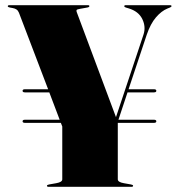

<svg xmlns="http://www.w3.org/2000/svg" viewBox="-20 -720 682 740"><path d="M67 -252.5Q67 -258.5 76 -258.5H210L170 -364H76Q67 -364 67 -370Q67 -376 76 -376H165.5L53 -671Q49.5 -679.5 43.5 -683.5Q37.5 -687.5 29 -689L18 -691Q10 -692.5 10 -696Q10 -700 16 -700H318.5Q324.5 -700 324.5 -696.5Q324.5 -692.5 316.5 -691L288.5 -686Q276.5 -684 275.2 -681.2Q274 -678.5 275.5 -674L427 -268.5L533 -586.5Q543 -616.5 528.5 -646.5Q514 -676.5 475 -688L465 -691Q459 -693 459 -696Q459 -700 464 -700H636Q641 -700 641 -696.5Q641 -693.5 635 -691L625 -687Q602 -677.5 581 -653Q560 -628.5 545.5 -586L475.5 -376H573.5Q582.5 -376 582.5 -370Q582.5 -364 573.5 -364H471.5L436.5 -258.5H573.5Q582.5 -258.5 582.5 -252.5Q582.5 -246.5 573.5 -246.5H434V-29Q434 -18 457 -14L485 -9Q493 -7.5 493 -4Q493 0 487 0H167Q161 0 161 -4Q161 -7.5 169 -9L197 -14Q220 -18 220 -29V-232.5L214.5 -246.5H76Q67 -246.5 67 -252.5Z"/></svg>

Font: Fraunces 144pt S000 Black
Style: Regular
Weight: 900
Version: Version 1.000; ttfautohint (v1.8.3)